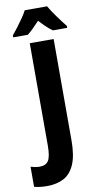

<svg xmlns="http://www.w3.org/2000/svg" viewBox="-184 -978 630 1244"><g transform="rotate(-10 131.0 -356.5)"><path d="M20 217Q-28 217 -64 207V75Q-51 79 -36 82Q-21 85 -4 85Q36 85 53 58Q70 31 70 -41V-714H227V-47Q227 52 202 110Q177 168 131 192.5Q85 217 20 217ZM222 -930Q241 -897 269.5 -857.5Q298 -818 326 -783V-770H232Q212 -784 191.5 -803.5Q171 -823 148 -848Q125 -823 104.5 -803Q84 -783 67 -770H-29V-783Q-13 -802 7.5 -829Q28 -856 46.5 -883Q65 -910 75 -930Z"/></g></svg>

Font: Noto Sans Condensed ExtraBold
Style: Regular
Weight: 800
Width: 3
Designer: Monotype Design Team
Foundry: Monotype Imaging Inc.
Version: Version 2.013; ttfautohint (v1.8.4.7-5d5b)